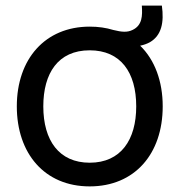

<svg xmlns="http://www.w3.org/2000/svg" viewBox="-20 -650 640 685"><path d="M300 15C460.5 15 560.5 -101 560.5 -270.5C560.5 -360.5 532 -436.5 480 -487C493 -489.5 505 -494 515 -499.5C556 -523.5 566 -569.5 557.5 -630H486C488.5 -594 488 -559.5 452.5 -543C434 -534 414.5 -535.5 384.5 -543C358.5 -551 330.5 -555 300 -555C141.5 -555 40 -440 40 -270.5C40 -103 138.5 15 300 15ZM134.5 -270.5C134.5 -388.5 187 -470.5 300 -470.5C410.5 -470.5 466 -392 466 -270.5C466 -151.5 411.5 -69.5 300 -69.5C191 -69.5 134.5 -148.5 134.5 -270.5Z"/></svg>

Font: Eudonet Medium
Style: Regular
Weight: 500
Designer: Mikhail Sharanda
Foundry: Mikhail Sharanda
Version: Version 4.503;Glyphs 3.1.2 (3151)